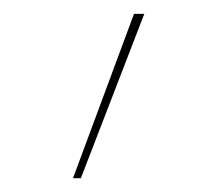

<svg xmlns="http://www.w3.org/2000/svg" viewBox="-20 -701 315 278"><path d="M85.7 -443H97.1L188.9 -680.9H174Z"/></svg>

Font: Fira Sans Hair
Style: Regular
Weight: 100
Designer: bBox Type GmbH & Carrois Corporate GbR & Edenspiekermann AG
Foundry: bBox Type GmbH & Carrois Corporate GbR & Edenspiekermann AG
Version: Version 4.300;PS 004.300;hotconv 1.0.88;makeotf.lib2.5.64775